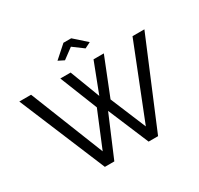

<svg xmlns="http://www.w3.org/2000/svg" viewBox="-186 -1144 1421 1372"><g transform="rotate(-30 524.5 -458.0)"><path d="M439 -802 524 -865 609 -802 657 -826 556 -916H492L391 -826ZM468 -397 347 -104 106 -710H9L305 0H383L525 -335L666 0H744L1041 -710H943L703 -104L581 -397L704 -706H619L524 -459L430 -706H345Z"/></g></svg>

Font: Raleway Med
Style: Regular
Weight: 500
Designer: Matt McInerney, Pablo Impallari, Rodrigo Fuenzalida
Foundry: Matt McInerney, Pablo Impallari, Rodrigo Fuenzalida
Version: Version 3.00 July 28, 2015